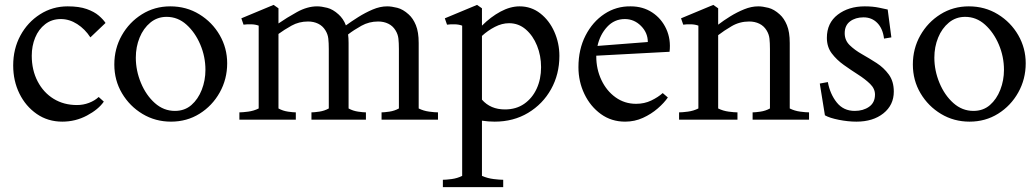

<svg xmlns="http://www.w3.org/2000/svg" viewBox="-20 -490 4243 786"><path d="M235 8Q176 8 130.5 -23.5Q85 -55 59.5 -107Q34 -159 34 -222Q34 -290 63.5 -344.5Q93 -399 144 -431.5Q195 -464 257 -464Q304 -464 335 -453Q366 -442 384.5 -426Q403 -410 412 -396L350 -337Q328 -371 296 -391.5Q264 -412 229 -412Q192 -412 165 -391Q138 -370 124 -336Q110 -302 110 -262Q110 -203 134 -157Q158 -111 199.5 -85.5Q241 -60 295 -60Q321 -60 344.5 -69Q368 -78 384 -93L405 -74Q383 -42 336 -17Q289 8 235 8Z M680 8Q616 8 563.5 -23.5Q511 -55 479.5 -108Q448 -161 448 -226Q448 -291 478.5 -345Q509 -399 561 -431.5Q613 -464 677 -464Q743 -464 796 -431.5Q849 -399 879.5 -346Q910 -293 910 -231Q910 -166 879.5 -111.5Q849 -57 797 -24.5Q745 8 680 8ZM696 -36Q736 -36 763.5 -60Q791 -84 806 -122.5Q821 -161 821 -204Q821 -258 800 -307.5Q779 -357 743.5 -389Q708 -421 662 -421Q624 -421 595.5 -397.5Q567 -374 551.5 -336Q536 -298 536 -254Q536 -201 557 -150.5Q578 -100 614 -68Q650 -36 696 -36Z M960 0V-30Q973 -30 996 -33Q1019 -36 1039 -46V-385Q1026 -390 1008.5 -390.5Q991 -391 977 -389L968 -415L1100 -470L1120 -456V-394Q1153 -417 1195.5 -440.5Q1238 -464 1278 -464Q1296 -464 1319.5 -458Q1343 -452 1366 -431Q1375 -423 1383 -411.5Q1391 -400 1396 -386Q1418 -402 1446.5 -420Q1475 -438 1505.5 -451Q1536 -464 1565 -464Q1583 -464 1606.5 -458Q1630 -452 1653 -431Q1671 -415 1682.5 -387Q1694 -359 1694 -314V-46Q1714 -36 1737 -33Q1760 -30 1773 -30V0H1542V-30Q1553 -30 1574 -33Q1595 -36 1613 -46V-289Q1613 -314 1611 -332Q1609 -350 1599 -366Q1588 -384 1569.5 -393Q1551 -402 1528 -402Q1491 -402 1459.5 -384.5Q1428 -367 1405 -349Q1406 -342 1406.5 -333Q1407 -324 1407 -314V-46Q1425 -36 1446 -33Q1467 -30 1478 -30V0H1255V-30Q1266 -30 1287 -33Q1308 -36 1326 -46V-289Q1326 -314 1324 -332Q1322 -350 1312 -366Q1301 -384 1282.5 -393Q1264 -402 1241 -402Q1204 -402 1173.5 -385Q1143 -368 1120 -351V-46Q1138 -36 1159 -33Q1180 -30 1191 -30V0Z M2005 8Q1992 8 1979 7Q1966 6 1953 4V230Q1976 240 2001 243Q2026 246 2040 246V276H1793V246Q1806 246 1829 243Q1852 240 1872 230V-385Q1859 -390 1841.5 -390.5Q1824 -391 1810 -389L1801 -415L1933 -470L1953 -456V-385Q1989 -421 2029 -442.5Q2069 -464 2107 -464Q2155 -464 2192 -435Q2229 -406 2249.5 -359.5Q2270 -313 2270 -261Q2270 -186 2236 -125Q2202 -64 2142 -28Q2082 8 2005 8ZM1953 -82Q1988 -42 2047 -42Q2093 -42 2126 -65Q2159 -88 2177 -127Q2195 -166 2195 -215Q2195 -262 2178.5 -303Q2162 -344 2132.5 -369.5Q2103 -395 2064 -395Q2035 -395 2006 -380Q1977 -365 1953 -343Z M2348 -215Q2348 -288 2377 -344.5Q2406 -401 2454.5 -433Q2503 -465 2562 -464Q2612 -464 2650 -439Q2688 -414 2707.5 -371.5Q2727 -329 2721 -278L2421 -262V-259Q2421 -207 2442 -162.5Q2463 -118 2500 -91.5Q2537 -65 2584 -65Q2618 -65 2646 -78.5Q2674 -92 2693 -109L2714 -91Q2699 -69 2672.5 -46Q2646 -23 2612 -7.5Q2578 8 2539 8Q2483 8 2440 -23Q2397 -54 2372.5 -105Q2348 -156 2348 -215ZM2538 -412Q2495 -412 2465.5 -380Q2436 -348 2426 -302L2632 -318Q2632 -356 2604 -384Q2576 -412 2538 -412Z M2760 0V-30Q2773 -30 2796 -33Q2819 -36 2839 -46V-385Q2826 -390 2808.5 -390.5Q2791 -391 2777 -389L2768 -415L2900 -470L2920 -456V-389Q2942 -406 2969.5 -423Q2997 -440 3026.5 -452Q3056 -464 3084 -464Q3102 -464 3125.5 -458Q3149 -452 3172 -431Q3190 -415 3201.5 -387Q3213 -359 3213 -314V-46Q3233 -36 3256 -33Q3279 -30 3292 -30V0H3061V-30Q3072 -30 3093 -33Q3114 -36 3132 -46V-289Q3132 -314 3130 -332Q3128 -350 3118 -366Q3107 -384 3088.5 -393Q3070 -402 3047 -402Q3008 -402 2975.5 -383Q2943 -364 2920 -346V-46Q2940 -36 2963 -33Q2986 -30 2999 -30V0Z M3486 8Q3452 8 3414 0.5Q3376 -7 3357 -18L3336 -148L3369 -154Q3378 -105 3405.5 -70.5Q3433 -36 3479 -36Q3514 -36 3538 -53Q3562 -70 3562 -103Q3562 -127 3542 -146.5Q3522 -166 3493 -184.5Q3464 -203 3434.5 -224Q3405 -245 3385 -271.5Q3365 -298 3365 -335Q3365 -396 3409.5 -430Q3454 -464 3520 -464Q3553 -464 3579 -458.5Q3605 -453 3614 -451L3629 -337L3599 -332Q3594 -373 3571.5 -396Q3549 -419 3515 -419Q3482 -419 3460 -402.5Q3438 -386 3438 -354Q3438 -325 3458.5 -305Q3479 -285 3509 -268Q3539 -251 3568.5 -232Q3598 -213 3618.5 -185Q3639 -157 3639 -115Q3639 -60 3596.5 -26Q3554 8 3486 8Z M3949 8Q3885 8 3832.5 -23.5Q3780 -55 3748.5 -108Q3717 -161 3717 -226Q3717 -291 3747.5 -345Q3778 -399 3830 -431.5Q3882 -464 3946 -464Q4012 -464 4065 -431.5Q4118 -399 4148.5 -346Q4179 -293 4179 -231Q4179 -166 4148.5 -111.5Q4118 -57 4066 -24.5Q4014 8 3949 8ZM3965 -36Q4005 -36 4032.5 -60Q4060 -84 4075 -122.5Q4090 -161 4090 -204Q4090 -258 4069 -307.5Q4048 -357 4012.5 -389Q3977 -421 3931 -421Q3893 -421 3864.5 -397.5Q3836 -374 3820.5 -336Q3805 -298 3805 -254Q3805 -201 3826 -150.5Q3847 -100 3883 -68Q3919 -36 3965 -36Z"/></svg>

Font: Joan
Style: Regular
Weight: 400
Designer: Paolo Biagini
Version: Version 1.001; ttfautohint (v1.8.4.7-5d5b);gftools[0.9.30]